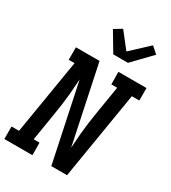

<svg xmlns="http://www.w3.org/2000/svg" viewBox="-241 -1109 1090 1225"><g transform="rotate(30 304.5 -496.0)"><path d="M-7 0V-92H48L139 -643H96V-735H270L390 -165L398 -276Q402 -317 407.5 -358.5Q413 -400 420 -441L453 -643H410L409 -735H616V-643H561L455 0H339L219 -570L211 -459Q207 -418 201.5 -376.5Q196 -335 189 -294L156 -92H199L200 0ZM325 -815 242 -954 298 -988 388 -873 516 -992 563 -950 433 -815Z"/></g></svg>

Font: Iosevka Etoile Semibold
Style: Italic
Weight: 600
Italic angle: -9°
Designer: Belleve Invis
Foundry: Belleve Invis
Version: Version 22.1.2; ttfautohint (v1.8.4)